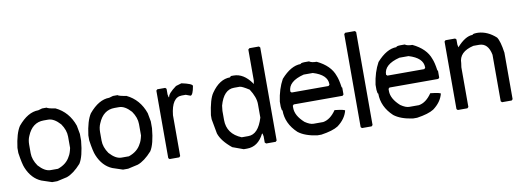

<svg xmlns="http://www.w3.org/2000/svg" viewBox="-55 -983 3552 1302"><g transform="rotate(-10 1721.0 -332.0)"><path d="M238.3 -507.8H269.5Q277.3 -500 328.1 -492.2Q416 -450.2 450.2 -351.6Q457.5 -309.6 460.9 -293V-246.1Q451.2 -138.7 421.9 -93.8Q370.1 -36.1 323.2 -19.5L253.9 -3.9H218.8L148.4 -27.3Q83 -54.7 50.8 -132.8Q39.1 -159.2 27.3 -238.3V-273.4Q40 -372.1 70.3 -418Q138.7 -500 210.9 -500Q210.9 -500 238.3 -507.8ZM109.4 -281.2V-222.7Q109.4 -177.7 140.6 -132.8Q182.6 -85.9 222.7 -85.9H273.4Q334.5 -106.4 359.4 -156.2Q370.6 -172.9 378.9 -210.9V-289.1Q378.9 -334 347.7 -378.9Q305.7 -425.8 265.6 -425.8H234.4Q156.2 -425.8 121.1 -339.8Q109.4 -314.5 109.4 -281.2Z M726.6 -507.8H757.8Q765.6 -500 816.4 -492.2Q904.3 -450.2 938.5 -351.6Q945.8 -309.6 949.2 -293V-246.1Q939.5 -138.7 910.2 -93.8Q858.4 -36.1 811.5 -19.5L742.2 -3.9H707L636.7 -27.3Q571.3 -54.7 539.1 -132.8Q527.3 -159.2 515.6 -238.3V-273.4Q528.3 -372.1 558.6 -418Q627 -500 699.2 -500Q699.2 -500 726.6 -507.8ZM597.7 -281.2V-222.7Q597.7 -177.7 628.9 -132.8Q670.9 -85.9 710.9 -85.9H761.7Q822.8 -106.4 847.7 -156.2Q858.9 -172.9 867.2 -210.9V-289.1Q867.2 -334 835.9 -378.9Q793.9 -425.8 753.9 -425.8H722.7Q644.5 -425.8 609.4 -339.8Q597.7 -314.5 597.7 -281.2Z M1198.2 -511.7Q1272.5 -496.1 1272.5 -480.5Q1261.7 -418.9 1245.1 -418L1213.9 -429.7H1186.5Q1117.2 -429.7 1104.5 -308.6V-27.3L1096.7 -19.5H1030.3L1022.5 -27.3V-492.2L1030.3 -500H1085L1092.8 -492.2V-453.1L1096.7 -433.6H1100.6Q1100.6 -457 1159.2 -500Z M1693.8 -666H1759.3L1767.1 -658.2V-17.6L1759.3 -9.8H1693.8L1685.1 -17.6V-60.5L1681.2 -80.1H1677.2Q1636.2 2 1560.1 2H1537.6L1462.4 -25.4Q1394 -81.1 1376.5 -134.8L1357.9 -236.3V-263.7Q1372.6 -373 1400.9 -412.1Q1457.5 -494.1 1529.8 -494.1L1537.6 -502H1556.2Q1624.5 -502 1677.2 -427.7V-423.8H1681.2L1685.1 -443.4V-658.2ZM1439.9 -279.3V-216.8Q1439.9 -120.1 1537.6 -80.1H1583.5Q1651.9 -80.1 1685.1 -189.5V-283.2Q1685.1 -330.1 1647 -388.7Q1598.1 -419.9 1583.5 -419.9H1544.4Q1473.1 -419.9 1443.8 -314.5Z M2044.9 -507.8H2076.2Q2091.8 -496.1 2127 -496.1Q2218.8 -452.1 2244.1 -378.9Q2255.9 -352.5 2263.7 -296.9L2267.6 -293V-246.1L2259.8 -238.3H1923.8L1916 -230.5V-214.8Q1916 -162.1 1974.6 -109.4Q2008.8 -85.9 2033.2 -85.9H2099.6Q2149.4 -93.8 2189.5 -152.3Q2259.8 -144.5 2259.8 -136.7Q2245.1 -80.1 2189.5 -39.1Q2152.3 -15.6 2073.2 -3.9H2044.9Q1960.9 -15.6 1916 -50.8Q1841.8 -120.1 1841.8 -210.9Q1835.9 -210.9 1834 -238.3V-273.4Q1845.7 -358.4 1880.9 -421.9Q1950.2 -500 2017.6 -500Q2017.6 -506.8 2044.9 -507.8ZM1916 -328.1 1923.8 -320.3H2177.7L2185.5 -328.1V-332Q2185.5 -396.5 2087.9 -425.8H2025.4Q1916 -398.4 1916 -328.1Z M2351.6 -656.2H2418L2425.8 -648.4V-7.8L2418 0H2351.6L2343.8 -7.8V-648.4Z M2704.1 -507.8H2735.4Q2751 -496.1 2786.1 -496.1Q2877.9 -452.1 2903.3 -378.9Q2915 -352.5 2922.9 -296.9L2926.8 -293V-246.1L2918.9 -238.3H2583L2575.2 -230.5V-214.8Q2575.2 -162.1 2633.8 -109.4Q2668 -85.9 2692.4 -85.9H2758.8Q2808.6 -93.8 2848.6 -152.3Q2918.9 -144.5 2918.9 -136.7Q2904.3 -80.1 2848.6 -39.1Q2811.5 -15.6 2732.4 -3.9H2704.1Q2620.1 -15.6 2575.2 -50.8Q2501 -120.1 2501 -210.9Q2495.1 -210.9 2493.2 -238.3V-273.4Q2504.9 -358.4 2540 -421.9Q2609.4 -500 2676.8 -500Q2676.8 -506.8 2704.1 -507.8ZM2575.2 -328.1 2583 -320.3H2836.9L2844.7 -328.1V-332Q2844.7 -396.5 2747.1 -425.8H2684.6Q2575.2 -398.4 2575.2 -328.1Z M3227.5 -500H3239.3Q3304.7 -496.1 3360.4 -445.3Q3379.9 -418 3391.6 -335.9V-15.6L3383.8 -7.8H3317.4L3309.6 -15.6V-335.9Q3293.9 -418 3231.4 -418H3192.4Q3090.8 -394.5 3090.8 -316.4L3086.9 -289.1V-15.6L3079.1 -7.8H3012.7L3004.9 -15.6V-480.5L3012.7 -488.3H3079.1L3086.9 -480.5V-445.3L3090.8 -425.8Q3149.4 -492.2 3200.2 -492.2Q3200.2 -499 3227.5 -500Z"/></g></svg>

Font: LaylaThuluth
Style: Regular
Weight: 400
Version: Version 2.0